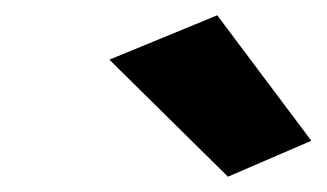

<svg xmlns="http://www.w3.org/2000/svg" viewBox="-20 -731 427 251"><path d="M123 -653 278 -500 387 -547 264 -711Z"/></svg>

Font: Jost Black
Style: Italic
Weight: 900
Italic angle: -5°
Version: Version 3.710